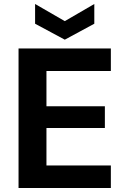

<svg xmlns="http://www.w3.org/2000/svg" viewBox="-20 -943 632 963"><path d="M73 0V-700H536V-587H213V-410H506V-301H213V-113H536V0ZM305 -744 156 -824V-923L305 -837L453 -923V-824Z"/></svg>

Font: DM Sans 10pt ExtraBold
Style: Regular
Weight: 800
Version: Version 4.004;gftools[0.9.30]